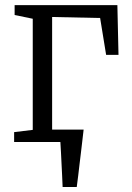

<svg xmlns="http://www.w3.org/2000/svg" viewBox="-20 -568 530 768"><path d="M230.5 180Q229.5 157.5 228.5 134.2Q227.5 111 226.2 88.2Q225 65.5 224 43.2Q223 21 221.5 -0.5L174.5 -49.5H314.5Q312 -26.5 309.2 -3.8Q306.5 19 303.8 42.2Q301 65.5 298.2 88.5Q295.5 111.5 292.8 134.5Q290 157.5 287 180ZM36.5 0V-39.5L111 -48.5V-493L38.5 -508V-547.5H449.5L454 -348.5H404.5L380.5 -496L188.5 -500V-48.5L303 -39.5V0Z"/></svg>

Font: Merriweather 36pt Light
Style: Regular
Weight: 300
Designer: Eben Sorkin
Foundry: Eben Sorkin
Version: Version 2.100